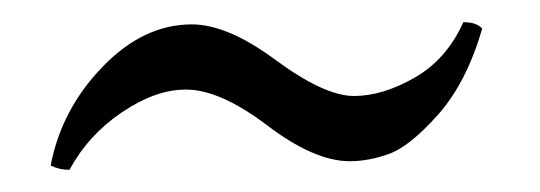

<svg xmlns="http://www.w3.org/2000/svg" viewBox="-20 -359 489 174"><path d="M25.9 -209Q35.6 -259.8 72.8 -298.3Q109.9 -336.9 153.8 -336.9Q186 -336.9 229 -305.2Q273.9 -272 300.8 -272Q326.7 -272 355.7 -288.6Q384.8 -305.2 399.9 -338.9Q412.1 -338.9 417 -333Q402.8 -284.2 377 -255.1Q351.1 -226.1 332.5 -219.5Q314 -212.9 296.9 -212.9Q264.6 -212.9 221.2 -246.1Q178.2 -278.3 147.9 -277.8Q121.1 -277.8 90.6 -257.3Q60.1 -236.8 43 -205.1Q33.7 -205.1 25.9 -209Z"/></svg>

Font: Linux Libertine O
Style: Regular
Weight: 400
Designer: Philipp H. Poll
Foundry: Philipp H. Poll
Version: Version 5.3.0